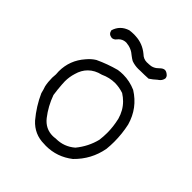

<svg xmlns="http://www.w3.org/2000/svg" viewBox="-177 -747 855 855"><g transform="rotate(45 250.0 -319.5)"><path d="M401.9 -238.8Q401.9 -216.3 398.9 -192.9Q385.3 -137.7 348.1 -92.3Q309.6 -59.1 258.8 -59.1Q257.8 -59.1 256.8 -59.1Q248 -57.6 239.7 -57.6Q194.3 -57.6 164.6 -95.2Q131.8 -137.2 113.3 -189Q108.9 -219.2 106.9 -249Q106 -258.8 106 -268.1Q106 -295.9 114.3 -322.3Q123 -354 143.6 -374.5Q166 -397 201.7 -405.3Q235.4 -420.9 269.5 -420.9Q295.4 -420.9 323.2 -411.6Q339.8 -400.9 352.5 -388.2Q380.9 -359.9 392.6 -317.9V-317.4Q401.9 -277.8 401.9 -238.8ZM268.6 -473.1Q252.9 -473.1 237.3 -470.7Q186 -457 138.2 -434.6Q118.2 -422.4 102.1 -402.8L101.6 -402.3Q55.2 -349.6 55.2 -280.3Q55.2 -271.5 56.2 -261.7Q54.7 -248.5 54.7 -239.7Q54.7 -212.9 59.6 -189.9Q65.4 -173.8 69.3 -156.7Q94.7 -99.6 135.7 -50.8Q176.8 -5.4 238.3 -5.4H238.8Q244.1 -4.9 249.5 -4.9Q319.8 -4.9 376 -48.8Q435.1 -106.4 449.7 -186.5Q452.1 -210 452.1 -232.9Q452.1 -282.7 441.4 -331.5Q418.5 -412.1 348.1 -456.1Q309.6 -473.1 268.6 -473.1ZM187 -633.3Q182.1 -633.8 177.2 -633.8Q163.1 -633.8 148.4 -631.8Q104.5 -617.7 91.8 -575.2Q93.8 -564.9 99.6 -559.3Q105.5 -553.7 117.2 -552.2Q129.4 -553.2 137.2 -563Q147.9 -577.6 164.6 -582Q170.9 -583.5 177.7 -583.5H178.2Q211.4 -581.1 236.3 -558.6Q245.6 -551.3 255.9 -545.4Q275.9 -538.1 297.9 -538.1Q304.2 -538.1 311 -538.6H311.5Q336.9 -538.6 361.3 -540Q377.9 -550.8 393.1 -564.9Q404.8 -572.3 409.7 -582Q412.6 -587.4 413.6 -593.8Q413.1 -602.5 407.2 -608.4Q395.5 -619.1 385.7 -619.1Q375 -619.1 362.8 -606.9Q343.3 -586.4 316.4 -586.4Q314 -586.4 312 -586.4Q308.1 -585.9 304.7 -585.9Q283.2 -585.9 267.6 -601.6Q231.9 -631.3 187 -633.3ZM201.7 -405.3 200.2 -404.3Q201.2 -404.8 201.7 -405.3ZM114.3 -322.3V-321.8Q114.3 -321.8 114.3 -322.3ZM106.9 -249V-248.5Q106.9 -248.5 106.9 -249ZM256.8 -59.1H257.8Q257.3 -59.1 256.8 -59.1Z"/></g></svg>

Font: NaikaiFont
Style: ExtraLight
Weight: 200
Version: Version 1.89